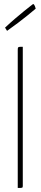

<svg xmlns="http://www.w3.org/2000/svg" viewBox="-20 -932 201 952"><path d="M15 -779C91 -832 157 -889 157 -889C157 -889 152 -912 144 -912C144 -912 71 -857 5 -795L15 -779ZM68 0C91 0 93 0 93 -10V-700C69 -700 68 -700 68 -684Z"/></svg>

Font: Yanone Kaffeesatz Extra Light
Style: Regular
Weight: 200
Designer: Yanone (Cyrillic: Daniel Pouzeot & Huerta Tipografica)
Foundry: Yanone
Version: Version 1.100;PS 001.100;hotconv 1.0.70;makeotf.lib2.5.58329